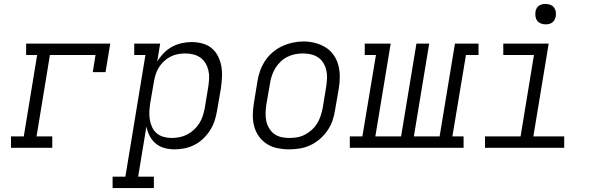

<svg xmlns="http://www.w3.org/2000/svg" viewBox="-20 -752 3040 977"><path d="M36 0V-58H101L169 -472H113V-530H541L517 -385H452L466 -472H234L166 -58H246V0Z M553 205V147H618L720 -472H663V-530H795L780 -439Q794 -462 813.5 -482Q833 -502 856.5 -514.5Q880 -527 905.5 -532.5Q931 -538 956 -538Q984 -538 1011 -530.5Q1038 -523 1058 -506Q1078 -489 1090 -464.5Q1102 -440 1106.5 -413.5Q1111 -387 1109.5 -358.5Q1108 -330 1104 -302L1085 -192Q1081 -166 1073 -140.5Q1065 -115 1050.5 -91.5Q1036 -68 1015.5 -48Q995 -28 971 -15.5Q947 -3 920.5 2.5Q894 8 868 8Q841 8 816 1Q791 -6 772 -22Q753 -38 741.5 -60.5Q730 -83 725 -108L683 147H763V205ZM853 -50Q874 -50 894 -54Q914 -58 932.5 -67.5Q951 -77 967 -92Q983 -107 994.5 -125Q1006 -143 1012 -162.5Q1018 -182 1022 -202L1040 -312Q1043 -332 1044 -353Q1045 -374 1040.5 -393.5Q1036 -413 1026 -430Q1016 -447 1000 -458.5Q984 -470 964 -475Q944 -480 923 -480Q904 -480 885 -476.5Q866 -473 848 -464Q830 -455 814.5 -440.5Q799 -426 788.5 -409Q778 -392 772 -373Q766 -354 763 -335L744 -225Q741 -204 740 -183Q739 -162 742.5 -142Q746 -122 754.5 -104Q763 -86 778 -73.5Q793 -61 812.5 -55.5Q832 -50 853 -50Z M1451 8Q1421 8 1391.5 2Q1362 -4 1338 -19.5Q1314 -35 1297.5 -58Q1281 -81 1273.5 -109Q1266 -137 1266.5 -167.5Q1267 -198 1272 -228L1290 -338Q1294 -365 1303.5 -391.5Q1313 -418 1329 -442.5Q1345 -467 1367.5 -486Q1390 -505 1416 -517Q1442 -529 1469.5 -535Q1497 -541 1524 -541Q1555 -541 1583.5 -533.5Q1612 -526 1636.5 -511Q1661 -496 1677.5 -472.5Q1694 -449 1701.5 -421Q1709 -393 1709 -362.5Q1709 -332 1704 -302L1685 -192Q1681 -165 1672 -138.5Q1663 -112 1646.5 -88Q1630 -64 1607.5 -44.5Q1585 -25 1559 -13Q1533 -1 1505.5 3.5Q1478 8 1451 8ZM1452 -50Q1473 -50 1493 -53.5Q1513 -57 1532 -67Q1551 -77 1567 -91.5Q1583 -106 1594 -124Q1605 -142 1611.5 -162Q1618 -182 1622 -202L1640 -312Q1643 -333 1644 -354Q1645 -375 1640.5 -394.5Q1636 -414 1625.5 -431.5Q1615 -449 1598.5 -460Q1582 -471 1562 -475.5Q1542 -480 1521 -480Q1501 -480 1481 -476Q1461 -472 1442 -462.5Q1423 -453 1407.5 -438Q1392 -423 1381 -405Q1370 -387 1363.5 -367.5Q1357 -348 1354 -328L1335 -218Q1332 -198 1331.5 -177Q1331 -156 1335 -136.5Q1339 -117 1349.5 -99.5Q1360 -82 1375.5 -70.5Q1391 -59 1411 -54.5Q1431 -50 1452 -50Z M1760 0V-58H1824L1893 -472H1836V-530H1968L1890 -58H2021L2099 -530H2164L2086 -58H2217L2295 -530H2415V-472H2351L2282 -58H2339V0Z M2448 0V-58H2629L2697 -472H2541V-530H2772L2694 -58H2851V0ZM2756 -628Q2744 -628 2732.5 -632.5Q2721 -637 2714 -646Q2707 -655 2705 -667.5Q2703 -680 2705 -693Q2706 -701 2710.5 -709.5Q2715 -718 2722.5 -723Q2730 -728 2739 -730Q2748 -732 2756 -732Q2769 -732 2780.5 -727.5Q2792 -723 2799 -714Q2806 -705 2808 -692.5Q2810 -680 2808 -667Q2806 -659 2801.5 -650.5Q2797 -642 2789.5 -637Q2782 -632 2773.5 -630Q2765 -628 2756 -628Z"/></svg>

Font: Iosevka Curly Slab LtExObl
Style: Regular
Weight: 300
Width: 7
Italic angle: -9°
Monospace: yes
Designer: Belleve Invis
Foundry: Belleve Invis
Version: Version 11.1.0; ttfautohint (v1.8.3)